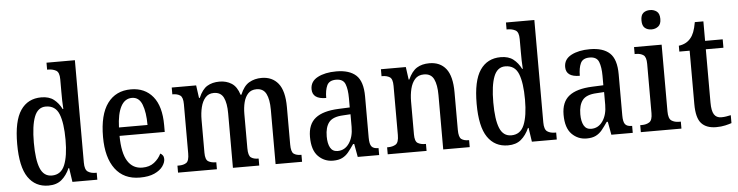

<svg xmlns="http://www.w3.org/2000/svg" viewBox="-47 -978 4635 1206"><g transform="rotate(-5 2271.0 -375.0)"><path d="M217 10Q134 10 88.5 -56.5Q43 -123 43 -267Q43 -412 88.5 -479Q134 -546 219 -546Q268 -546 298 -522.5Q328 -499 347 -461H351Q349 -485 348.5 -513.5Q348 -542 348 -569V-649Q348 -693 327 -704.5Q306 -716 278 -716H271V-760H450V-114Q450 -70 469 -57Q488 -44 518 -44H525V0H368L355 -88H351Q331 -43 299.5 -16.5Q268 10 217 10ZM243 -51Q301 -51 324.5 -108Q348 -165 348 -267Q348 -373 325.5 -429.5Q303 -486 242 -486Q192 -486 170 -429.5Q148 -373 148 -266Q148 -158 170 -104.5Q192 -51 243 -51Z M793 10Q692 10 638 -62Q584 -134 584 -264Q584 -405 636.5 -476Q689 -547 784 -547Q872 -547 922.5 -485.5Q973 -424 973 -305V-262H688Q689 -153 721.5 -102Q754 -51 814 -51Q859 -51 888.5 -74Q918 -97 933 -129Q942 -125 948.5 -116Q955 -107 955 -93Q955 -71 938 -47Q921 -23 885 -6.5Q849 10 793 10ZM869 -315Q869 -395 850 -444Q831 -493 786 -493Q741 -493 716.5 -447Q692 -401 689 -315Z M1034 0V-44H1044Q1073 -44 1090.5 -56Q1108 -68 1108 -115V-425Q1108 -469 1090 -481Q1072 -493 1044 -493H1041V-536H1195L1206 -456H1211Q1233 -508 1265 -527.5Q1297 -547 1343 -547Q1386 -547 1419 -526Q1452 -505 1468 -453H1473Q1495 -507 1529.5 -527Q1564 -547 1608 -547Q1675 -547 1713 -500Q1751 -453 1751 -351V-115Q1751 -68 1767.5 -56Q1784 -44 1813 -44H1816V0H1649V-343Q1649 -408 1631 -443.5Q1613 -479 1570 -479Q1537 -479 1517.5 -458.5Q1498 -438 1489.5 -404.5Q1481 -371 1481 -331V-115Q1481 -68 1498 -56Q1515 -44 1543 -44H1546V0H1380V-343Q1380 -408 1362.5 -443.5Q1345 -479 1301 -479Q1268 -479 1248 -456.5Q1228 -434 1219 -397.5Q1210 -361 1210 -318V-110Q1210 -66 1229 -55Q1248 -44 1276 -44H1279V0Z M2011 10Q1956 10 1917.5 -29Q1879 -68 1879 -151Q1879 -231 1927 -269Q1975 -307 2073 -311L2144 -314V-373Q2144 -428 2131 -461.5Q2118 -495 2073 -495Q2030 -495 2016 -465Q2002 -435 2002 -386Q1915 -386 1915 -449Q1915 -498 1961.5 -522.5Q2008 -547 2079 -547Q2162 -547 2204 -508Q2246 -469 2246 -374V-115Q2246 -74 2258 -59Q2270 -44 2299 -44H2302V0H2167L2152 -83H2145Q2126 -55 2109 -34Q2092 -13 2069 -1.5Q2046 10 2011 10ZM2045 -48Q2090 -48 2117.5 -88Q2145 -128 2145 -191V-271L2097 -268Q2033 -265 2008.5 -234Q1984 -203 1984 -145Q1984 -100 1998.5 -74Q2013 -48 2045 -48Z M2356 0V-44H2362Q2391 -44 2410.5 -56Q2430 -68 2430 -115V-425Q2430 -469 2411.5 -480.5Q2393 -492 2365 -492H2360V-536H2517L2528 -456H2532Q2555 -507 2587 -527Q2619 -547 2666 -547Q2734 -547 2771 -500Q2808 -453 2808 -351V-115Q2808 -68 2824.5 -56Q2841 -44 2869 -44H2873V0H2706V-343Q2706 -407 2688.5 -443.5Q2671 -480 2626 -480Q2590 -480 2569.5 -457Q2549 -434 2540 -397Q2531 -360 2531 -318V-110Q2531 -66 2549.5 -55Q2568 -44 2596 -44H2601V0Z M3114 10Q3031 10 2985.5 -56.5Q2940 -123 2940 -267Q2940 -412 2985.5 -479Q3031 -546 3116 -546Q3165 -546 3195 -522.5Q3225 -499 3244 -461H3248Q3246 -485 3245.5 -513.5Q3245 -542 3245 -569V-649Q3245 -693 3224 -704.5Q3203 -716 3175 -716H3168V-760H3347V-114Q3347 -70 3366 -57Q3385 -44 3415 -44H3422V0H3265L3252 -88H3248Q3228 -43 3196.5 -16.5Q3165 10 3114 10ZM3140 -51Q3198 -51 3221.5 -108Q3245 -165 3245 -267Q3245 -373 3222.5 -429.5Q3200 -486 3139 -486Q3089 -486 3067 -429.5Q3045 -373 3045 -266Q3045 -158 3067 -104.5Q3089 -51 3140 -51Z M3610 10Q3555 10 3516.5 -29Q3478 -68 3478 -151Q3478 -231 3526 -269Q3574 -307 3672 -311L3743 -314V-373Q3743 -428 3730 -461.5Q3717 -495 3672 -495Q3629 -495 3615 -465Q3601 -435 3601 -386Q3514 -386 3514 -449Q3514 -498 3560.5 -522.5Q3607 -547 3678 -547Q3761 -547 3803 -508Q3845 -469 3845 -374V-115Q3845 -74 3857 -59Q3869 -44 3898 -44H3901V0H3766L3751 -83H3744Q3725 -55 3708 -34Q3691 -13 3668 -1.5Q3645 10 3610 10ZM3644 -48Q3689 -48 3716.5 -88Q3744 -128 3744 -191V-271L3696 -268Q3632 -265 3607.5 -234Q3583 -203 3583 -145Q3583 -100 3597.5 -74Q3612 -48 3644 -48Z M4076 -637Q4050 -637 4033.5 -651Q4017 -665 4017 -698Q4017 -732 4033.5 -745.5Q4050 -759 4076 -759Q4100 -759 4118 -745.5Q4136 -732 4136 -698Q4136 -665 4118 -651Q4100 -637 4076 -637ZM3952 0V-44H3962Q3991 -44 4010 -56.5Q4029 -69 4029 -113V-424Q4029 -467 4011 -479.5Q3993 -492 3965 -492H3956V-536H4130V-116Q4130 -70 4149 -57Q4168 -44 4197 -44H4208V0Z M4427 10Q4365 10 4333.5 -24.5Q4302 -59 4302 -146V-483H4237V-520Q4285 -526 4312 -559Q4325 -574 4334 -597Q4343 -620 4350 -659H4404V-536H4515V-483H4404V-147Q4404 -95 4418.5 -72Q4433 -49 4464 -49Q4481 -49 4495 -51.5Q4509 -54 4524 -57V-7Q4510 -2 4484.5 4Q4459 10 4427 10Z"/></g></svg>

Font: Noto Serif Tamil Condensed Medium
Style: Italic
Weight: 500
Width: 3
Italic angle: -12°
Designer: Indian Type Foundry, Tom Grace, and the Monotype Design Team
Foundry: Monotype Imaging Inc.
Version: Version 2.003; ttfautohint (v1.8.4.7-5d5b)